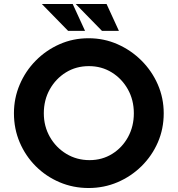

<svg xmlns="http://www.w3.org/2000/svg" viewBox="-20 -936 892 964"><path d="M50 -367.5Q50 -443 78.9 -511.1Q107.8 -579.3 159.5 -631.6Q211.2 -684 279.1 -714Q347 -744 424.5 -744Q502 -744 570 -714Q638 -684 690.5 -631.7Q742.9 -579.4 772.5 -511.4Q802 -443.3 802 -367.2Q802 -289 772.5 -221.1Q742.9 -153.3 690.5 -101.6Q638 -50 570 -21Q502 8 424.7 8Q347.3 8 279.2 -21Q211 -50 159.5 -101.5Q108 -153 79 -221Q50 -288.9 50 -367.5ZM200 -367Q200 -302.1 230.4 -248.6Q260.9 -195.1 313 -163.6Q365.2 -132 429.5 -132Q493 -132 543.5 -163.5Q594 -195 623 -248.3Q652 -301.5 652 -367Q652 -434 622 -487.5Q592 -541 541 -572.5Q490 -604 426.4 -604Q362 -604 311 -572.5Q260 -541 230 -487.5Q200 -434 200 -367ZM190 -916H345L407 -781H322ZM360 -916H515L577 -781H492Z"/></svg>

Font: Reem Kufi
Style: Regular
Weight: 400
Designer: Khaled Hosny
Version: Version 1.6